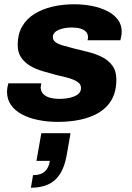

<svg xmlns="http://www.w3.org/2000/svg" viewBox="-20 -560 619 901"><path d="M252 12Q202 12 158.5 3Q115 -6 82.5 -23.5Q50 -41 31.5 -67.5Q13 -94 13 -129Q13 -139 15 -150.5Q17 -162 19 -169H174Q173 -164 172 -158.5Q171 -153 171 -150Q171 -132 182.5 -119.5Q194 -107 214.5 -101.5Q235 -96 259 -96Q275 -96 293 -98.5Q311 -101 326.5 -107Q342 -113 351 -122.5Q360 -132 360 -147Q360 -161 350.5 -170Q341 -179 324.5 -186Q308 -193 286.5 -198Q265 -203 241 -209Q210 -217 178.5 -226.5Q147 -236 121 -251.5Q95 -267 79 -290.5Q63 -314 63 -350Q63 -399 83.5 -435Q104 -471 140.5 -494Q177 -517 225 -528.5Q273 -540 328 -540Q372 -540 412 -532Q452 -524 483.5 -508Q515 -492 533 -468Q551 -444 551 -412Q551 -399 548.5 -387.5Q546 -376 545 -371H391Q392 -376 392.5 -379.5Q393 -383 393 -385Q393 -401 383.5 -411Q374 -421 357 -426Q340 -431 316 -431Q299 -431 283 -428Q267 -425 254.5 -419.5Q242 -414 235 -405.5Q228 -397 228 -386Q228 -371 241.5 -361.5Q255 -352 277.5 -346Q300 -340 325 -333Q357 -325 392 -316.5Q427 -308 457.5 -293Q488 -278 507 -252.5Q526 -227 526 -187Q526 -131 504.5 -93Q483 -55 445 -32Q407 -9 357.5 1.5Q308 12 252 12ZM125 321 135 262Q171 262 190 245Q209 228 214 195H151L174 65H311L293 168Q283 224 261 257.5Q239 291 205 306Q171 321 125 321Z"/></svg>

Font: Archivo SemiBold ExtraBold
Style: Italic
Weight: 800
Italic angle: -10°
Version: Version 2.001